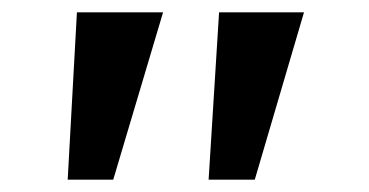

<svg xmlns="http://www.w3.org/2000/svg" viewBox="-20 -720 600 312"><path d="M319 -428 336 -700H474L394 -428ZM90 -428 105 -700H245L164 -428Z"/></svg>

Font: Lexend Peta
Style: Regular
Weight: 400
Designer: Bonnie Shaver-Troup, Thomas Jockin
Foundry: Lexend
Version: Version 1.007